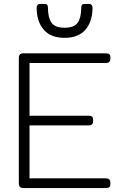

<svg xmlns="http://www.w3.org/2000/svg" viewBox="-20 -949 622 969"><path d="M165 -911Q165 -919 169.5 -924Q174 -929 181 -929H205Q215 -929 218.5 -924.5Q222 -920 222 -910Q222 -861 239.5 -835Q257 -809 306 -809Q355 -809 372.5 -835Q390 -861 390 -910Q390 -920 393.5 -924.5Q397 -929 407 -929H431Q438 -929 442.5 -924Q447 -919 447 -911Q447 -841 411.5 -799.5Q376 -758 306 -758Q236 -758 200.5 -799.5Q165 -841 165 -911ZM75 -23V-657Q75 -680 98 -680H514Q526 -680 531.5 -675.5Q537 -671 537 -660V-653Q537 -631 514 -631H129V-365H427Q439 -365 444.5 -360.5Q450 -356 450 -345V-338Q450 -316 427 -316H129V-49H514Q537 -49 537 -27V-20Q537 -9 531.5 -4.5Q526 0 514 0H98Q75 0 75 -23Z"/></svg>

Font: Mitr ExtraLight
Style: Regular
Weight: 250
Designer: Thanarat Vachiruckul
Foundry: Cadson Demak Co.,Ltd.
Version: Version 1.000